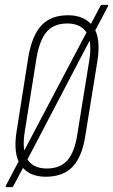

<svg xmlns="http://www.w3.org/2000/svg" viewBox="-20 -724 467 793"><path d="M7 49Q5 49 4 47Q3 45 4 43L63 -69L71 -85L342 -599L349 -613L394 -698Q397 -704 402 -704H423Q425 -704 426.5 -702.5Q428 -701 426 -698L369 -590L360 -575L89 -57L81 -42L36 43Q33 49 28 49ZM169 6Q100 6 66.5 -40.5Q33 -87 49 -184L97 -488Q112 -577 151 -619Q190 -661 261 -661Q330 -661 364 -615Q398 -569 382 -470L333 -167Q320 -78 280.5 -36Q241 6 169 6ZM173 -28Q228 -28 258 -61.5Q288 -95 299 -167L348 -470Q362 -554 337 -590.5Q312 -627 258 -627Q203 -627 173.5 -593.5Q144 -560 131 -486L83 -185Q69 -101 94 -64.5Q119 -28 173 -28Z"/></svg>

Font: Sofia Sans Extra Condensed ExtraLight
Style: Italic
Weight: 250
Italic angle: -9°
Version: Version 4.100